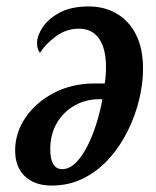

<svg xmlns="http://www.w3.org/2000/svg" viewBox="-20 -566 484 596"><path d="M141 10Q87 10 57 -19Q27 -48 27 -99Q27 -154 59.5 -201.5Q92 -249 148 -278Q204 -307 275 -307H305Q307 -317 308 -331Q309 -345 309 -359Q309 -415 287.5 -446Q266 -477 225 -477Q186 -477 154 -453.5Q122 -430 104 -402Q95 -413 95 -432Q95 -455 112.5 -481.5Q130 -508 165.5 -527Q201 -546 256 -546Q303 -546 341 -524.5Q379 -503 401.5 -460Q424 -417 424 -352Q424 -307 412 -257Q400 -207 376.5 -159.5Q353 -112 319 -74Q285 -36 240 -13Q195 10 141 10ZM173 -41Q195 -41 214.5 -60Q234 -79 250.5 -111Q267 -143 279 -181.5Q291 -220 298 -258H288Q246 -258 211.5 -238.5Q177 -219 156.5 -184Q136 -149 136 -103Q136 -41 173 -41Z"/></svg>

Font: Noto Serif ExtraCondensed SemiBold
Style: Italic
Weight: 600
Width: 2
Italic angle: -12°
Designer: Monotype Design Team
Foundry: Monotype Imaging Inc.
Version: Version 2.013